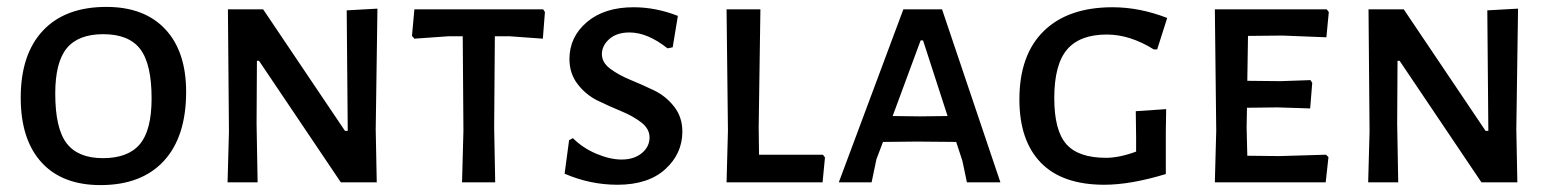

<svg xmlns="http://www.w3.org/2000/svg" viewBox="-20 -528 4499 556"><path d="M288 -508Q398 -508 458.5 -443.5Q519 -379 519 -262Q519 -132 454.5 -62Q390 8 271 8Q160 8 100 -58Q40 -124 40 -245Q40 -371 104.5 -439.5Q169 -508 288 -508ZM279 -429Q207 -429 173.5 -388.5Q140 -348 140 -257Q140 -156 173 -113Q206 -70 278 -70Q351 -70 385 -110.5Q419 -151 419 -243Q419 -343 386 -386Q353 -429 279 -429Z M1073 -503 1068 -153 1071 0H967L730 -352H724L723 -170L726 0H639L643 -147L640 -501H742L979 -149H987L984 -498Z M1553 -501 1558 -493 1552 -416 1455 -423H1413L1411 -159L1414 0H1318L1322 -150L1320 -423H1279L1180 -416L1173 -424L1180 -501Z M1815 -507Q1879 -507 1943 -482L1928 -391L1913 -388Q1855 -434 1803 -434Q1766 -434 1744.5 -415Q1723 -396 1723 -371Q1723 -347 1747 -329Q1771 -311 1805 -297Q1839 -283 1873.5 -266.5Q1908 -250 1932 -219.5Q1956 -189 1956 -147Q1956 -83 1906.5 -38Q1857 7 1768 7Q1689 7 1615 -25L1628 -122L1639 -128Q1668 -99 1707.5 -82.5Q1747 -66 1780 -66Q1816 -66 1838.5 -84.5Q1861 -103 1861 -130Q1861 -155 1837 -173.5Q1813 -192 1779 -206Q1745 -220 1711 -236.5Q1677 -253 1653 -284Q1629 -315 1629 -357Q1629 -421 1679.5 -464Q1730 -507 1815 -507Z M2363 -80 2369 -72 2362 0H2084L2088 -150L2084 -501H2182L2177 -159L2178 -80Z M2708 -501 2877 0H2780L2767 -62L2749 -117L2637 -118L2537 -117L2518 -67L2504 0H2409L2596 -501ZM2644 -191 2724 -192 2653 -411H2646L2565 -192Z M3202 -507Q3280 -507 3360 -476L3331 -385H3321Q3252 -428 3185 -428Q3107 -428 3070 -384.5Q3033 -341 3033 -244Q3033 -150 3068 -110.5Q3103 -71 3183 -71Q3221 -71 3270 -89V-131L3269 -206L3357 -212L3356 -146V-24Q3254 7 3178 7Q3056 7 2994 -57Q2932 -121 2932 -240Q2932 -369 3002.5 -438Q3073 -507 3202 -507Z M3685 -76 3820 -80 3827 -73 3819 0H3498L3502 -150L3498 -501H3822L3828 -493L3821 -420L3694 -425L3594 -424L3592 -294L3688 -293L3775 -296L3780 -288L3774 -214L3680 -217L3591 -216L3590 -159L3592 -77Z M4376 -503 4371 -153 4374 0H4270L4033 -352H4027L4026 -170L4029 0H3942L3946 -147L3943 -501H4045L4282 -149H4290L4287 -498Z"/></svg>

Font: Alegreya Sans SC Medium
Style: Regular
Weight: 500
Designer: Juan Pablo del Peral
Foundry: Huerta Tipografica
Version: Version 2.001;PS 002.001;hotconv 1.0.88;makeotf.lib2.5.64775